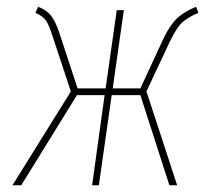

<svg xmlns="http://www.w3.org/2000/svg" viewBox="-20 -549 631 569"><path d="M568 -511Q535 -497 518.5 -481Q502 -465 482 -423L414 -278L505 0H482L396 -267H311L273 0H253L290 -267H208L43 0H17L190 -278L136 -441Q125 -476 116 -488.5Q107 -501 85 -511L93 -529Q118 -519 130.5 -503.5Q143 -488 154 -457L210 -287H293L326 -519H347L314 -287H396L465 -436Q485 -477 506 -496Q527 -515 561 -529Z"/></svg>

Font: Fira Sans Extra Condensed Thin
Style: Italic
Weight: 250
Width: 3
Italic angle: -8°
Designer: Carrois Corporate & Edenspiekermann AG
Foundry: Carrois Corporate GbR & Edenspiekermann AG
Version: Version 4.203